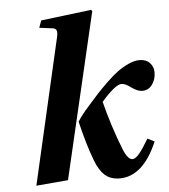

<svg xmlns="http://www.w3.org/2000/svg" viewBox="-53 -790 746 850"><g transform="rotate(-5 319.5 -365.0)"><path d="M285.2 -253.9Q303.2 -282.7 335 -317.9Q362.3 -349.1 380.9 -369.4Q399.4 -389.6 428.2 -417.5Q457 -445.3 479.5 -461.7Q502 -478 528.3 -490Q554.7 -502 577.1 -502Q606.4 -502 622.8 -484.4Q639.2 -466.8 639.2 -442.9Q639.2 -410.6 622.3 -387.9Q605.5 -365.2 578.1 -365.2Q558.6 -365.2 533.2 -382.8Q505.9 -403.8 488.8 -403.8Q461.4 -403.8 398.9 -332Q426.3 -223.1 467.8 -117.2Q487.3 -67.9 508.8 -67.9Q522 -67.9 539.8 -89.4Q557.6 -110.8 582 -152.8L612.8 -137.2Q549.3 12.2 444.8 12.2Q404.3 12.2 378.9 -10.7Q353.5 -33.7 336.9 -79.1Q310.1 -149.4 285.2 -253.9ZM74.2 12.2 222.2 -632.8Q227.5 -654.3 223.9 -664.3Q220.2 -674.3 206.1 -675.8L147.9 -683.1L159.2 -714.8L382.8 -742.2L388.2 -736.8L215.8 0Z"/></g></svg>

Font: Linguistics Pro
Style: Bold Italic
Weight: 700
Italic angle: -12°
Designer: Stefan Peev, Context Ltd
Foundry: Stefan Peev, Context Ltd
Version: Version 001.000